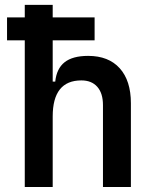

<svg xmlns="http://www.w3.org/2000/svg" viewBox="-20 -752 626 772"><path d="M8.3 -589.8V-682.1H360.4V-589.8ZM394 0V-329.6Q394 -377 371.3 -402.8Q348.6 -428.7 307.1 -428.7Q191.9 -428.7 191.9 -283.7L161.6 -423.8H202.1Q207.5 -476.1 239.7 -501.7Q272 -527.3 334.5 -527.3Q416.5 -527.3 461.4 -477.5Q506.3 -427.7 506.3 -336.9V0ZM79.6 0V-732.4H191.9V0Z"/></svg>

Font: Cascadia Code Medium
Style: Regular
Weight: 500
Monospace: yes
Designer: Aaron Bell
Foundry: Saja Typeworks
Version: Version 2407.024